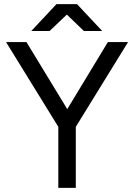

<svg xmlns="http://www.w3.org/2000/svg" viewBox="-20 -902 644 922"><path d="M260 0H344V-293L595 -700H498L303 -378L107 -700H9L260 -293ZM383 -753H471L350 -882H251L130 -753H218L301 -832Z"/></svg>

Font: HB Figtree Prototype
Style: Regular
Weight: 400
Designer: Alfredo Marco Pradil
Foundry: Hanken Design Co.®
Version: Version 1.002;Glyphs 3.2 (3228)